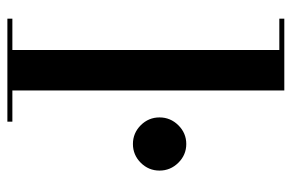

<svg xmlns="http://www.w3.org/2000/svg" viewBox="-155 -635 790 520"><g transform="rotate(90 240.0 -375.0)"><path d="M298 -412Q298 -441.5 319.2 -463Q340.5 -484.5 370 -484.5Q399.5 -484.5 420.8 -463Q442 -441.5 442 -412Q442 -382.5 420.8 -361.2Q399.5 -340 370 -340Q340.5 -340 319.2 -361.2Q298 -382.5 298 -412ZM30.5 -13.5H115.5V-736.5H30.5V-750H225V-13.5H309.5V0H30.5Z"/></g></svg>

Font: Bodoni* 16 Medium
Style: Regular
Weight: 500
Version: Version 2.2